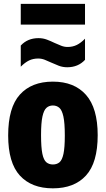

<svg xmlns="http://www.w3.org/2000/svg" viewBox="-20 -992 564 1022"><path d="M261.5 10.5Q148 10.5 85.8 -57.5Q23.5 -125.5 23.5 -271Q23.5 -419.5 85.8 -488.5Q148 -557.5 261.5 -557.5Q375.5 -557.5 437.8 -487Q500 -416.5 500 -272.5Q500 -126 437.8 -57.8Q375.5 10.5 261.5 10.5ZM261.5 -116.5Q282.5 -116.5 296.5 -128Q310.5 -139.5 317.8 -172.8Q325 -206 325 -270.5Q325 -337 317.5 -371.5Q310 -406 295.8 -418.2Q281.5 -430.5 261.5 -430.5Q241.5 -430.5 227.5 -418.2Q213.5 -406 206 -372.2Q198.5 -338.5 198.5 -273Q198.5 -207 205.5 -173.5Q212.5 -140 226.8 -128.2Q241 -116.5 261.5 -116.5ZM338 -634Q314 -634 293 -642Q272 -650 252.5 -659Q234.5 -667.5 217.8 -674Q201 -680.5 183.5 -680.5Q156 -680.5 134.5 -670Q113 -659.5 90.5 -637V-749.5Q127 -789 185 -789Q209 -789 230 -781Q251 -773 270.5 -763.5Q288.5 -755.5 305.2 -748.8Q322 -742 339.5 -742Q367 -742 388.8 -752.8Q410.5 -763.5 432.5 -786V-673.5Q396 -634 338 -634ZM90.5 -861V-971.5H432.5V-861Z"/></svg>

Font: Encode Sans Condensed Condensed ExtraBold
Style: Regular
Weight: 800
Width: 3
Designer: Multiple Designers
Foundry: Impallari Type
Version: Version 3.000; ttfautohint (v1.8.3) -l 8 -r 50 -G 200 -x 14 